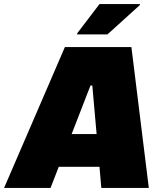

<svg xmlns="http://www.w3.org/2000/svg" viewBox="-78 -918 795 938"><path d="M0 0ZM417 0 408 -103H209L169 0H-58L239 -688H564L649 0ZM373 -500H364L272 -263H394ZM299 -750V-755L408 -898H606L605 -893L447 -750Z"/></svg>

Font: Azeri Sans Black
Style: Italic
Weight: 900
Designer: Hector Gatti & Omnibus-Type (original fonts) / Cristiano Sobral (main changes and remastering)
Foundry: Omnibus-Type
Version: Version 0.07;August 21, 2020;FontCreator 13.0.0.2681 64-bit;